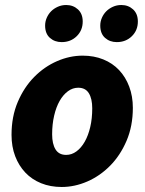

<svg xmlns="http://www.w3.org/2000/svg" viewBox="-20 -734 580 766"><path d="M226 -566Q198 -566 179 -583Q160 -600 160 -632Q160 -648 166.5 -663Q173 -678 184 -689Q195 -700 210.5 -707Q226 -714 244 -714Q272 -714 291 -696.5Q310 -679 310 -648Q310 -613 286 -589.5Q262 -566 226 -566ZM446 -566Q418 -566 399 -583Q380 -600 380 -632Q380 -648 386.5 -663Q393 -678 404 -689Q415 -700 430.5 -707Q446 -714 464 -714Q492 -714 511 -696.5Q530 -679 530 -648Q530 -613 506 -589.5Q482 -566 446 -566ZM226 12Q181 12 144 -3Q107 -18 81 -45.5Q55 -73 40.5 -111Q26 -149 26 -196Q26 -269 51 -327.5Q76 -386 116.5 -427Q157 -468 207.5 -490Q258 -512 310 -512Q355 -512 392 -497Q429 -482 455 -454.5Q481 -427 495.5 -388.5Q510 -350 510 -304Q510 -231 485 -172.5Q460 -114 419.5 -73Q379 -32 328.5 -10Q278 12 226 12ZM244 -116Q266 -116 285 -130Q304 -144 318 -168.5Q332 -193 340 -227Q348 -261 348 -302Q348 -340 334.5 -362Q321 -384 292 -384Q270 -384 251 -370Q232 -356 218 -331.5Q204 -307 196 -272.5Q188 -238 188 -198Q188 -160 201.5 -138Q215 -116 244 -116Z"/></svg>

Font: TypoPRO Source Sans Pro
Style: Italic
Weight: 900
Italic angle: -11°
Designer: Paul D. Hunt
Foundry: Adobe Systems Incorporated
Version: Version 1.075;PS 2.000;hotconv 1.0.86;makeotf.lib2.5.63406